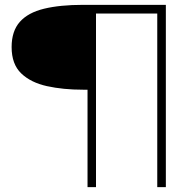

<svg xmlns="http://www.w3.org/2000/svg" viewBox="-20 -695 762 793"><path d="M341.5 78H376.5V-639H629.5V78H665V-675H323Q228 -675 162 -659Q96 -643 62 -604.8Q28 -566.5 28 -500.5Q28 -430 67.5 -392Q107 -354 174 -339.2Q241 -324.5 323 -324.5H341.5Z"/></svg>

Font: Anybody ExtraExpanded ExtraLight
Style: Regular
Weight: 250
Width: 8
Version: Version 1.113;gftools[0.9.25]